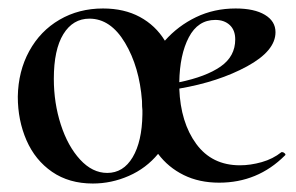

<svg xmlns="http://www.w3.org/2000/svg" viewBox="-20 -419 698 453"><path d="M646 -60Q649 -60 652 -57Q655 -54 652 -52Q588 12 497 12Q450 12 413.5 -6Q377 -24 353 -56Q325 -22 284 -4Q243 14 199 14Q143 14 103 -13.5Q63 -41 42.5 -88Q22 -135 22 -191Q23 -251 49 -298.5Q75 -346 120.5 -372.5Q166 -399 223 -399Q273 -399 310 -379Q347 -359 369 -323Q400 -358 442.5 -378.5Q485 -399 536 -399Q580 -399 605 -384Q630 -369 630 -343Q630 -299 563 -262.5Q496 -226 403 -210Q406 -130 443 -79.5Q480 -29 546 -29Q571 -29 597.5 -36.5Q624 -44 644 -60ZM316 -159Q315 -166 315 -181Q309 -261 275 -318Q241 -375 191 -375Q152 -375 129.5 -338.5Q107 -302 107 -233Q107 -176 123.5 -125Q140 -74 169 -42.5Q198 -11 233 -11Q271 -11 293 -48Q315 -85 316 -149ZM403 -225Q466 -238 500.5 -262Q535 -286 535 -326Q535 -348 522 -360Q509 -372 488 -372Q447 -372 425.5 -331Q404 -290 403 -225Z"/></svg>

Font: Cormorant Upright SemiBold
Style: Regular
Weight: 600
Designer: Christian Thalmann (Catharsis Fonts)
Foundry: Catharsis Fonts
Version: Version 3.302